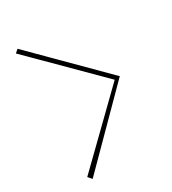

<svg xmlns="http://www.w3.org/2000/svg" viewBox="-143 -715 638 713"><g transform="rotate(-30 175.5 -358.0)"><path d="M30 -625 299 -357 30 -95 44 -79 322 -359 44 -637Z"/></g></svg>

Font: Advent Pro Thin
Style: Regular
Weight: 250
Version: Version 3.000